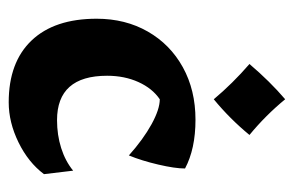

<svg xmlns="http://www.w3.org/2000/svg" viewBox="-137 -527 675 441"><g transform="rotate(90 200.5 -306.5)"><path d="M23 -191Q23 -257 52.5 -308.5Q82 -360 134.5 -389Q187 -418 255 -418Q322 -418 367 -394Q367 -371 358 -332.5Q349 -294 337 -265Q300 -298 265.5 -317Q231 -336 208 -336Q183 -319 168.5 -287Q154 -255 154 -215Q154 -100 256 -100Q290 -100 320 -109.5Q350 -119 372 -137L380 -70Q353 -34 307 -11.5Q261 11 215 11Q123 11 73 -41.5Q23 -94 23 -191ZM127 -542Q167 -589 208 -624Q245 -579 290 -542Q253 -497 208 -460Q172 -503 127 -542Z"/></g></svg>

Font: Mirza
Style: Bold
Weight: 700
Designer: Arabic design by Kourosh Beigpour, Latin design by Eduardo Tunni, engineering by Lasse Fister
Version: Version 1.0010g